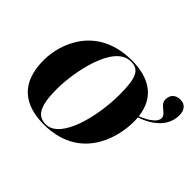

<svg xmlns="http://www.w3.org/2000/svg" viewBox="-159 -1035 1312 1312"><g transform="rotate(45 497.0 -379.5)"><path d="M382 11C717 11 805 -266 805 -438C805 -452 804 -465 803 -478C915 -516 994 -587 994 -690C994 -735 971 -770 924 -770C876 -770 849 -742 849 -697C849 -644 922 -635 922 -588C922 -557 881 -519 802 -488C783 -655 664 -725 499 -725C167 -725 71 -461 71 -300C71 -85 187 11 382 11ZM391 1C308 1 274 -64 274 -224C274 -384 335 -715 499 -715C580 -715 605 -663 605 -497C605 -297 537 1 391 1Z"/></g></svg>

Font: Noto Serif Display Black
Style: Italic
Weight: 900
Italic angle: -12°
Designer: Monotype Design Team
Foundry: Monotype Imaging Inc.
Version: Version 2.009